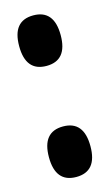

<svg xmlns="http://www.w3.org/2000/svg" viewBox="-83 -520 305 536"><g transform="rotate(-15 70.0 -251.5)"><path d="M70 -18Q10 -18 10 -91Q10 -164 70 -164Q130 -164 130 -91Q130 -18 70 -18ZM70 -339Q10 -339 10 -412Q10 -485 70 -485Q130 -485 130 -412Q130 -339 70 -339Z"/></g></svg>

Font: Bricolage Grotesque 96pt Condensed SemiBold
Style: Regular
Weight: 600
Width: 3
Designer: Mathieu Triay
Foundry: Atelier Triay
Version: Version 1.001; ttfautohint (v1.8.4.7-5d5b);gftools[0.9.33.de